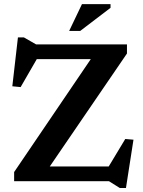

<svg xmlns="http://www.w3.org/2000/svg" viewBox="-20 -904 712 958"><path d="M613.5 -682.5V-637L209 -45L153.5 -73.5H522.5L605 -210.5L646 -207L608.5 34H577.5L523.5 0H50.5V-45.5L452 -637L518 -609H163.5L83 -469.5L41.5 -473.5L69.5 -717.5H99L160 -682.5ZM325 -749.5 389 -883.5H531.5V-865L380 -749.5Z"/></svg>

Font: Newsreader SemiBold
Style: Regular
Weight: 600
Designer: Hugues Gentile
Foundry: Production Type
Version: Version 1.003